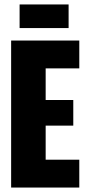

<svg xmlns="http://www.w3.org/2000/svg" viewBox="-20 -842 391 862"><path d="M30 0V-660H185V0ZM138 0V-125H336V0ZM138 -278V-393H309V-278ZM138 -535V-660H336V-535ZM68 -716V-822H288V-716Z"/></svg>

Font: Bricolage Grotesque 72pt Condensed ExtraBold
Style: Regular
Weight: 800
Width: 3
Designer: Mathieu Triay
Foundry: Atelier Triay
Version: Version 1.001;gftools[0.9.33.dev8+g029e19f]